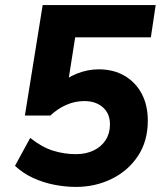

<svg xmlns="http://www.w3.org/2000/svg" viewBox="-20 -725 640 756"><path d="M279 11Q238 11 194 2.5Q150 -6 110 -24.5Q70 -43 39 -72L99 -182Q144 -146 188 -132Q232 -118 279 -118Q318 -118 348.5 -132.5Q379 -147 396 -173.5Q413 -200 413 -235Q413 -278 385 -302.5Q357 -327 312 -327Q275 -327 241 -312Q207 -297 178 -270H78L148 -705H593L574 -578H276L246 -387H208Q240 -418 282.5 -435Q325 -452 368 -452Q428 -452 471.5 -426Q515 -400 538.5 -355Q562 -310 562 -250Q562 -169 523 -110.5Q484 -52 419.5 -20.5Q355 11 279 11Z"/></svg>

Font: Nunito Sans 12pt ExtraLight 12pt ExtraBold
Style: Italic
Weight: 800
Italic angle: -9°
Version: Version 3.101;gftools[0.9.27]